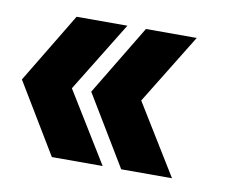

<svg xmlns="http://www.w3.org/2000/svg" viewBox="-52 -515 560 469"><g transform="rotate(10 228.0 -281.0)"><path d="M229 -107 122 -281 229 -455H103L-2 -281L103 -107ZM401 -107 294 -281 401 -455H275L170 -281L275 -107Z"/></g></svg>

Font: Arthouse Owned
Style: Bold
Weight: 700
Designer: Jeremy Tribby
Foundry: Tribby Type
Version: Version 1.000;PS 001.000;hotconv 1.0.88;makeotf.lib2.5.64775